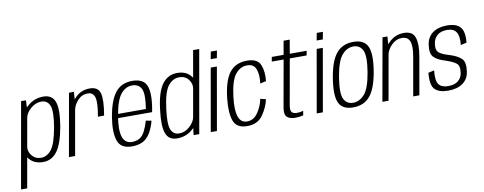

<svg xmlns="http://www.w3.org/2000/svg" viewBox="-129 -1181 4534 1798"><g transform="rotate(-10 2138.0 -282.0)"><path d="M-52.5 220.5H6L133.5 -501L138 -594H91.5ZM197 3.5Q281.5 3.5 333 -68.2Q384.5 -140 412 -298Q438.5 -457 412.8 -528.5Q387 -600 302 -600Q227.5 -600 168.8 -556.2Q110 -512.5 102 -465.5L120.5 -428Q128.5 -475.5 175.2 -516.2Q222 -557 276.5 -557Q334.5 -557 356.5 -502.5Q378.5 -448 353 -298Q326.5 -148 284.5 -93.5Q242.5 -39 185 -39Q130 -39 97.8 -80Q65.5 -121 74 -169L42.5 -130.5Q33.5 -83.5 77.8 -40Q122 3.5 197 3.5Z M775 -325.5H833.5Q859 -469.5 841.8 -534.5Q824.5 -599.5 745.5 -599.5Q670 -599.5 618 -553.8Q566 -508 554.5 -442.5L575 -422.5Q583.5 -472 622.8 -514.2Q662 -556.5 718.5 -556.5Q769 -556.5 783.8 -507Q798.5 -457.5 775 -325.5ZM442 0H500.5L586.5 -487.5L593.5 -594H547Z M1042 4 1049 -37Q983.5 -37 961.5 -102Q939 -166 961.5 -299Q986 -446 1032.5 -502.5Q1078.5 -558.5 1141 -558.5Q1205.5 -558.5 1230 -503.5Q1251 -450.5 1229.5 -318.5H957L950 -279.5H1281.5Q1284.5 -290 1286 -300.5Q1313.5 -456.5 1284 -528.5Q1254.5 -600 1148.5 -600Q1045.5 -600 987.5 -527.5Q930 -455 903.5 -299Q880.5 -158 908 -76.5Q935.5 4 1042 4ZM1049 -37 1042 4Q1100 4 1143 -16.5Q1185 -37 1215.5 -86Q1245.5 -134.5 1262.5 -201.5L1210 -211.5Q1195.5 -158.5 1173 -114.5Q1150 -70.5 1119 -53.5Q1086.5 -37 1049 -37Z M1627.5 0H1681L1819 -785H1761L1637.5 -83.5ZM1472 3.5Q1548 3.5 1605.5 -40Q1663 -83.5 1672 -130.5L1653 -169Q1644 -121 1598.5 -80Q1553 -39 1497.5 -39Q1443 -39 1421 -91Q1399 -143 1417.5 -283.5Q1437 -442 1481 -499.5Q1525 -557 1589 -557Q1644.5 -557 1675.8 -516.2Q1707 -475.5 1698.5 -428L1730 -465.5Q1738.5 -512.5 1695 -556.2Q1651.5 -600 1576.5 -600Q1484.5 -600 1430.8 -524.2Q1377 -448.5 1358.5 -279.5Q1340.5 -134 1366 -65.2Q1391.5 3.5 1472 3.5Z M1790.5 0H1849L1953.5 -595H1895ZM1921.5 -742.5 1908.5 -672.5H1967L1980 -742.5Z M2138 4Q2238 4 2288 -68.2Q2338 -140.5 2353 -213.5L2301 -226.5Q2287.5 -156.5 2246.8 -97.8Q2206 -39 2144.5 -39Q2084 -39 2062.8 -101.2Q2041.5 -163.5 2056 -284.5Q2074 -438 2120.5 -497.2Q2167 -556.5 2234.5 -556.5Q2296 -556.5 2316.5 -504.2Q2337 -452 2326 -367.5L2382.5 -380Q2393 -467.5 2366.8 -533.8Q2340.5 -600 2240.5 -600Q2130 -600 2072.2 -524.2Q2014.5 -448.5 1996.5 -282.5Q1982 -150.5 2008.8 -73.2Q2035.5 4 2138 4Z M2592.5 5.5Q2632.5 5.5 2670 -4L2677.5 -46Q2647.5 -37 2618.5 -37Q2584 -37 2568.8 -53.5Q2553.5 -70 2563 -122.5L2639 -551H2799L2807 -594H2646.5L2669 -724.5H2610.5L2588 -594H2475.5L2468 -551H2580.5L2501.5 -107.5Q2490 -40.5 2517 -17.5Q2544 5.5 2592.5 5.5Z M2798 0H2856.5L2961 -595H2902.5ZM2929 -742.5 2916 -672.5H2974.5L2987.5 -742.5Z M3145.5 4Q3248 4 3306.8 -66.2Q3365.5 -136.5 3392.5 -298Q3418.5 -459 3386 -529.8Q3353.5 -600.5 3251 -600.5Q3148.5 -600.5 3089.2 -530.2Q3030 -460 3004 -298Q2978 -137.5 3010.5 -66.8Q3043 4 3145.5 4ZM3152.5 -39Q3091 -39 3064.5 -93Q3038 -147 3062.5 -298Q3087.5 -448.5 3135 -503.2Q3182.5 -558 3244 -558Q3305.5 -558 3332 -503.5Q3358.5 -449 3334 -298Q3309 -147.5 3261.2 -93.2Q3213.5 -39 3152.5 -39Z M3422.5 0H3481L3568 -492L3575 -595H3528.5ZM3715.5 0H3774L3837.5 -361.5Q3857 -474 3835.8 -537.2Q3814.5 -600.5 3732 -600.5Q3654.5 -600.5 3596.8 -548.8Q3539 -497 3527.5 -434L3551.5 -410Q3562 -470.5 3606.2 -514Q3650.5 -557.5 3705 -557.5Q3760.5 -557.5 3779.2 -511.8Q3798 -466 3779.5 -363.5Z M4048.5 4Q4135 4 4188 -34Q4241 -72 4250.5 -141.5Q4263.5 -228 4230.2 -262.5Q4197 -297 4119.5 -322Q4054.5 -340 4022.8 -364.2Q3991 -388.5 4001 -451Q4007.5 -499 4041.5 -528.5Q4075.5 -558 4135 -558Q4196.5 -558 4222 -519Q4247.5 -480 4238 -396.5L4294.5 -409Q4305 -514 4267.2 -556.8Q4229.5 -599.5 4142 -599.5Q4056.5 -599.5 4004.2 -560.8Q3952 -522 3942.5 -452Q3930 -368.5 3962.8 -334.5Q3995.5 -300.5 4067 -279Q4137 -256 4169.5 -231.8Q4202 -207.5 4191.5 -139.5Q4185.5 -95 4151.5 -66.5Q4117.5 -38 4055 -38Q3993 -38 3966.5 -73.8Q3940 -109.5 3950.5 -206L3894 -193Q3883 -76.5 3922.5 -36.2Q3962 4 4048.5 4Z"/></g></svg>

Font: Anybody SemiCondensed Light
Style: Italic
Weight: 300
Width: 4
Italic angle: -10°
Version: Version 1.113;gftools[0.9.25]